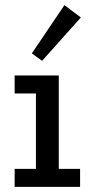

<svg xmlns="http://www.w3.org/2000/svg" viewBox="-20 -728 355 748"><path d="M37 -434H209V-70H292V0H37V-70H120V-364H37ZM231 -708 295 -660 144 -491 104 -520Z"/></svg>

Font: Podkova Medium
Style: Regular
Weight: 500
Designer: Ilya Yudin
Foundry: Cyreal (www.cyreal.org)
Version: Version 2.103